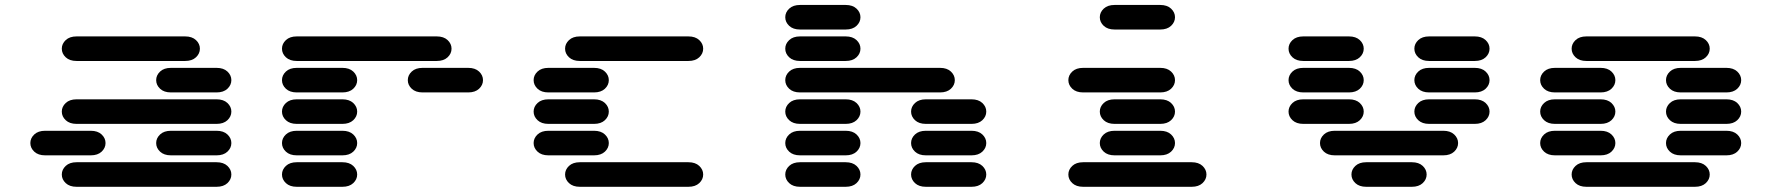

<svg xmlns="http://www.w3.org/2000/svg" viewBox="-20 -756 7040 763"><path d="M284.2 -13.7H840.8Q868.2 -13.7 883.8 -28.3Q899.4 -43 899.4 -62.5Q899.4 -82 883.8 -96.7Q868.2 -111.3 840.8 -111.3H284.2Q256.8 -111.3 241.2 -96.7Q225.6 -82 225.6 -62.5Q225.6 -43 241.2 -28.3Q256.8 -13.7 284.2 -13.7ZM159.2 -138.7H340.8Q368.2 -138.7 383.8 -153.3Q399.4 -168 399.4 -187.5Q399.4 -207 383.8 -221.7Q368.2 -236.3 340.8 -236.3H159.2Q131.8 -236.3 116.2 -221.7Q100.6 -207 100.6 -187.5Q100.6 -168 116.2 -153.3Q131.8 -138.7 159.2 -138.7ZM659.2 -138.7H840.8Q868.2 -138.7 883.8 -153.3Q899.4 -168 899.4 -187.5Q899.4 -207 883.8 -221.7Q868.2 -236.3 840.8 -236.3H659.2Q631.8 -236.3 616.2 -221.7Q600.6 -207 600.6 -187.5Q600.6 -168 616.2 -153.3Q631.8 -138.7 659.2 -138.7ZM284.2 -263.7H840.8Q868.2 -263.7 883.8 -278.3Q899.4 -293 899.4 -312.5Q899.4 -332 883.8 -346.7Q868.2 -361.3 840.8 -361.3H284.2Q256.8 -361.3 241.2 -346.7Q225.6 -332 225.6 -312.5Q225.6 -293 241.2 -278.3Q256.8 -263.7 284.2 -263.7ZM659.2 -388.7H840.8Q868.2 -388.7 883.8 -403.3Q899.4 -418 899.4 -437.5Q899.4 -457 883.8 -471.7Q868.2 -486.3 840.8 -486.3H659.2Q631.8 -486.3 616.2 -471.7Q600.6 -457 600.6 -437.5Q600.6 -418 616.2 -403.3Q631.8 -388.7 659.2 -388.7ZM284.2 -513.7H715.8Q743.2 -513.7 758.8 -528.3Q774.4 -543 774.4 -562.5Q774.4 -582 758.8 -596.7Q743.2 -611.3 715.8 -611.3H284.2Q256.8 -611.3 241.2 -596.7Q225.6 -582 225.6 -562.5Q225.6 -543 241.2 -528.3Q256.8 -513.7 284.2 -513.7Z M1159.2 -13.7H1340.8Q1368.2 -13.7 1383.8 -28.3Q1399.4 -43 1399.4 -62.5Q1399.4 -82 1383.8 -96.7Q1368.2 -111.3 1340.8 -111.3H1159.2Q1131.8 -111.3 1116.2 -96.7Q1100.6 -82 1100.6 -62.5Q1100.6 -43 1116.2 -28.3Q1131.8 -13.7 1159.2 -13.7ZM1159.2 -138.7H1340.8Q1368.2 -138.7 1383.8 -153.3Q1399.4 -168 1399.4 -187.5Q1399.4 -207 1383.8 -221.7Q1368.2 -236.3 1340.8 -236.3H1159.2Q1131.8 -236.3 1116.2 -221.7Q1100.6 -207 1100.6 -187.5Q1100.6 -168 1116.2 -153.3Q1131.8 -138.7 1159.2 -138.7ZM1159.2 -263.7H1340.8Q1368.2 -263.7 1383.8 -278.3Q1399.4 -293 1399.4 -312.5Q1399.4 -332 1383.8 -346.7Q1368.2 -361.3 1340.8 -361.3H1159.2Q1131.8 -361.3 1116.2 -346.7Q1100.6 -332 1100.6 -312.5Q1100.6 -293 1116.2 -278.3Q1131.8 -263.7 1159.2 -263.7ZM1159.2 -388.7H1340.8Q1368.2 -388.7 1383.8 -403.3Q1399.4 -418 1399.4 -437.5Q1399.4 -457 1383.8 -471.7Q1368.2 -486.3 1340.8 -486.3H1159.2Q1131.8 -486.3 1116.2 -471.7Q1100.6 -457 1100.6 -437.5Q1100.6 -418 1116.2 -403.3Q1131.8 -388.7 1159.2 -388.7ZM1659.2 -388.7H1840.8Q1868.2 -388.7 1883.8 -403.3Q1899.4 -418 1899.4 -437.5Q1899.4 -457 1883.8 -471.7Q1868.2 -486.3 1840.8 -486.3H1659.2Q1631.8 -486.3 1616.2 -471.7Q1600.6 -457 1600.6 -437.5Q1600.6 -418 1616.2 -403.3Q1631.8 -388.7 1659.2 -388.7ZM1159.2 -513.7H1715.8Q1743.2 -513.7 1758.8 -528.3Q1774.4 -543 1774.4 -562.5Q1774.4 -582 1758.8 -596.7Q1743.2 -611.3 1715.8 -611.3H1159.2Q1131.8 -611.3 1116.2 -596.7Q1100.6 -582 1100.6 -562.5Q1100.6 -543 1116.2 -528.3Q1131.8 -513.7 1159.2 -513.7Z M2284.2 -13.7H2715.8Q2743.2 -13.7 2758.8 -28.3Q2774.4 -43 2774.4 -62.5Q2774.4 -82 2758.8 -96.7Q2743.2 -111.3 2715.8 -111.3H2284.2Q2256.8 -111.3 2241.2 -96.7Q2225.6 -82 2225.6 -62.5Q2225.6 -43 2241.2 -28.3Q2256.8 -13.7 2284.2 -13.7ZM2159.2 -138.7H2340.8Q2368.2 -138.7 2383.8 -153.3Q2399.4 -168 2399.4 -187.5Q2399.4 -207 2383.8 -221.7Q2368.2 -236.3 2340.8 -236.3H2159.2Q2131.8 -236.3 2116.2 -221.7Q2100.6 -207 2100.6 -187.5Q2100.6 -168 2116.2 -153.3Q2131.8 -138.7 2159.2 -138.7ZM2159.2 -263.7H2340.8Q2368.2 -263.7 2383.8 -278.3Q2399.4 -293 2399.4 -312.5Q2399.4 -332 2383.8 -346.7Q2368.2 -361.3 2340.8 -361.3H2159.2Q2131.8 -361.3 2116.2 -346.7Q2100.6 -332 2100.6 -312.5Q2100.6 -293 2116.2 -278.3Q2131.8 -263.7 2159.2 -263.7ZM2159.2 -388.7H2340.8Q2368.2 -388.7 2383.8 -403.3Q2399.4 -418 2399.4 -437.5Q2399.4 -457 2383.8 -471.7Q2368.2 -486.3 2340.8 -486.3H2159.2Q2131.8 -486.3 2116.2 -471.7Q2100.6 -457 2100.6 -437.5Q2100.6 -418 2116.2 -403.3Q2131.8 -388.7 2159.2 -388.7ZM2284.2 -513.7H2715.8Q2743.2 -513.7 2758.8 -528.3Q2774.4 -543 2774.4 -562.5Q2774.4 -582 2758.8 -596.7Q2743.2 -611.3 2715.8 -611.3H2284.2Q2256.8 -611.3 2241.2 -596.7Q2225.6 -582 2225.6 -562.5Q2225.6 -543 2241.2 -528.3Q2256.8 -513.7 2284.2 -513.7Z M3159.2 -13.7H3340.8Q3368.2 -13.7 3383.8 -28.3Q3399.4 -43 3399.4 -62.5Q3399.4 -82 3383.8 -96.7Q3368.2 -111.3 3340.8 -111.3H3159.2Q3131.8 -111.3 3116.2 -96.7Q3100.6 -82 3100.6 -62.5Q3100.6 -43 3116.2 -28.3Q3131.8 -13.7 3159.2 -13.7ZM3659.2 -13.7H3840.8Q3868.2 -13.7 3883.8 -28.3Q3899.4 -43 3899.4 -62.5Q3899.4 -82 3883.8 -96.7Q3868.2 -111.3 3840.8 -111.3H3659.2Q3631.8 -111.3 3616.2 -96.7Q3600.6 -82 3600.6 -62.5Q3600.6 -43 3616.2 -28.3Q3631.8 -13.7 3659.2 -13.7ZM3159.2 -138.7H3340.8Q3368.2 -138.7 3383.8 -153.3Q3399.4 -168 3399.4 -187.5Q3399.4 -207 3383.8 -221.7Q3368.2 -236.3 3340.8 -236.3H3159.2Q3131.8 -236.3 3116.2 -221.7Q3100.6 -207 3100.6 -187.5Q3100.6 -168 3116.2 -153.3Q3131.8 -138.7 3159.2 -138.7ZM3659.2 -138.7H3840.8Q3868.2 -138.7 3883.8 -153.3Q3899.4 -168 3899.4 -187.5Q3899.4 -207 3883.8 -221.7Q3868.2 -236.3 3840.8 -236.3H3659.2Q3631.8 -236.3 3616.2 -221.7Q3600.6 -207 3600.6 -187.5Q3600.6 -168 3616.2 -153.3Q3631.8 -138.7 3659.2 -138.7ZM3159.2 -263.7H3340.8Q3368.2 -263.7 3383.8 -278.3Q3399.4 -293 3399.4 -312.5Q3399.4 -332 3383.8 -346.7Q3368.2 -361.3 3340.8 -361.3H3159.2Q3131.8 -361.3 3116.2 -346.7Q3100.6 -332 3100.6 -312.5Q3100.6 -293 3116.2 -278.3Q3131.8 -263.7 3159.2 -263.7ZM3659.2 -263.7H3840.8Q3868.2 -263.7 3883.8 -278.3Q3899.4 -293 3899.4 -312.5Q3899.4 -332 3883.8 -346.7Q3868.2 -361.3 3840.8 -361.3H3659.2Q3631.8 -361.3 3616.2 -346.7Q3600.6 -332 3600.6 -312.5Q3600.6 -293 3616.2 -278.3Q3631.8 -263.7 3659.2 -263.7ZM3159.2 -388.7H3715.8Q3743.2 -388.7 3758.8 -403.3Q3774.4 -418 3774.4 -437.5Q3774.4 -457 3758.8 -471.7Q3743.2 -486.3 3715.8 -486.3H3159.2Q3131.8 -486.3 3116.2 -471.7Q3100.6 -457 3100.6 -437.5Q3100.6 -418 3116.2 -403.3Q3131.8 -388.7 3159.2 -388.7ZM3159.2 -513.7H3340.8Q3368.2 -513.7 3383.8 -528.3Q3399.4 -543 3399.4 -562.5Q3399.4 -582 3383.8 -596.7Q3368.2 -611.3 3340.8 -611.3H3159.2Q3131.8 -611.3 3116.2 -596.7Q3100.6 -582 3100.6 -562.5Q3100.6 -543 3116.2 -528.3Q3131.8 -513.7 3159.2 -513.7ZM3159.2 -638.7H3340.8Q3368.2 -638.7 3383.8 -653.3Q3399.4 -668 3399.4 -687.5Q3399.4 -707 3383.8 -721.7Q3368.2 -736.3 3340.8 -736.3H3159.2Q3131.8 -736.3 3116.2 -721.7Q3100.6 -707 3100.6 -687.5Q3100.6 -668 3116.2 -653.3Q3131.8 -638.7 3159.2 -638.7Z M4284.2 -13.7H4715.8Q4743.2 -13.7 4758.8 -28.3Q4774.4 -43 4774.4 -62.5Q4774.4 -82 4758.8 -96.7Q4743.2 -111.3 4715.8 -111.3H4284.2Q4256.8 -111.3 4241.2 -96.7Q4225.6 -82 4225.6 -62.5Q4225.6 -43 4241.2 -28.3Q4256.8 -13.7 4284.2 -13.7ZM4409.2 -138.7H4590.8Q4618.2 -138.7 4633.8 -153.3Q4649.4 -168 4649.4 -187.5Q4649.4 -207 4633.8 -221.7Q4618.2 -236.3 4590.8 -236.3H4409.2Q4381.8 -236.3 4366.2 -221.7Q4350.6 -207 4350.6 -187.5Q4350.6 -168 4366.2 -153.3Q4381.8 -138.7 4409.2 -138.7ZM4409.2 -263.7H4590.8Q4618.2 -263.7 4633.8 -278.3Q4649.4 -293 4649.4 -312.5Q4649.4 -332 4633.8 -346.7Q4618.2 -361.3 4590.8 -361.3H4409.2Q4381.8 -361.3 4366.2 -346.7Q4350.6 -332 4350.6 -312.5Q4350.6 -293 4366.2 -278.3Q4381.8 -263.7 4409.2 -263.7ZM4284.2 -388.7H4590.8Q4618.2 -388.7 4633.8 -403.3Q4649.4 -418 4649.4 -437.5Q4649.4 -457 4633.8 -471.7Q4618.2 -486.3 4590.8 -486.3H4284.2Q4256.8 -486.3 4241.2 -471.7Q4225.6 -457 4225.6 -437.5Q4225.6 -418 4241.2 -403.3Q4256.8 -388.7 4284.2 -388.7ZM4409.2 -638.7H4590.8Q4618.2 -638.7 4633.8 -653.3Q4649.4 -668 4649.4 -687.5Q4649.4 -707 4633.8 -721.7Q4618.2 -736.3 4590.8 -736.3H4409.2Q4381.8 -736.3 4366.2 -721.7Q4350.6 -707 4350.6 -687.5Q4350.6 -668 4366.2 -653.3Q4381.8 -638.7 4409.2 -638.7Z M5409.2 -13.7H5590.8Q5618.2 -13.7 5633.8 -28.3Q5649.4 -43 5649.4 -62.5Q5649.4 -82 5633.8 -96.7Q5618.2 -111.3 5590.8 -111.3H5409.2Q5381.8 -111.3 5366.2 -96.7Q5350.6 -82 5350.6 -62.5Q5350.6 -43 5366.2 -28.3Q5381.8 -13.7 5409.2 -13.7ZM5284.2 -138.7H5715.8Q5743.2 -138.7 5758.8 -153.3Q5774.4 -168 5774.4 -187.5Q5774.4 -207 5758.8 -221.7Q5743.2 -236.3 5715.8 -236.3H5284.2Q5256.8 -236.3 5241.2 -221.7Q5225.6 -207 5225.6 -187.5Q5225.6 -168 5241.2 -153.3Q5256.8 -138.7 5284.2 -138.7ZM5159.2 -263.7H5340.8Q5368.2 -263.7 5383.8 -278.3Q5399.4 -293 5399.4 -312.5Q5399.4 -332 5383.8 -346.7Q5368.2 -361.3 5340.8 -361.3H5159.2Q5131.8 -361.3 5116.2 -346.7Q5100.6 -332 5100.6 -312.5Q5100.6 -293 5116.2 -278.3Q5131.8 -263.7 5159.2 -263.7ZM5659.2 -263.7H5840.8Q5868.2 -263.7 5883.8 -278.3Q5899.4 -293 5899.4 -312.5Q5899.4 -332 5883.8 -346.7Q5868.2 -361.3 5840.8 -361.3H5659.2Q5631.8 -361.3 5616.2 -346.7Q5600.6 -332 5600.6 -312.5Q5600.6 -293 5616.2 -278.3Q5631.8 -263.7 5659.2 -263.7ZM5159.2 -388.7H5340.8Q5368.2 -388.7 5383.8 -403.3Q5399.4 -418 5399.4 -437.5Q5399.4 -457 5383.8 -471.7Q5368.2 -486.3 5340.8 -486.3H5159.2Q5131.8 -486.3 5116.2 -471.7Q5100.6 -457 5100.6 -437.5Q5100.6 -418 5116.2 -403.3Q5131.8 -388.7 5159.2 -388.7ZM5659.2 -388.7H5840.8Q5868.2 -388.7 5883.8 -403.3Q5899.4 -418 5899.4 -437.5Q5899.4 -457 5883.8 -471.7Q5868.2 -486.3 5840.8 -486.3H5659.2Q5631.8 -486.3 5616.2 -471.7Q5600.6 -457 5600.6 -437.5Q5600.6 -418 5616.2 -403.3Q5631.8 -388.7 5659.2 -388.7ZM5159.2 -513.7H5340.8Q5368.2 -513.7 5383.8 -528.3Q5399.4 -543 5399.4 -562.5Q5399.4 -582 5383.8 -596.7Q5368.2 -611.3 5340.8 -611.3H5159.2Q5131.8 -611.3 5116.2 -596.7Q5100.6 -582 5100.6 -562.5Q5100.6 -543 5116.2 -528.3Q5131.8 -513.7 5159.2 -513.7ZM5659.2 -513.7H5840.8Q5868.2 -513.7 5883.8 -528.3Q5899.4 -543 5899.4 -562.5Q5899.4 -582 5883.8 -596.7Q5868.2 -611.3 5840.8 -611.3H5659.2Q5631.8 -611.3 5616.2 -596.7Q5600.6 -582 5600.6 -562.5Q5600.6 -543 5616.2 -528.3Q5631.8 -513.7 5659.2 -513.7Z M6284.2 -13.7H6715.8Q6743.2 -13.7 6758.8 -28.3Q6774.4 -43 6774.4 -62.5Q6774.4 -82 6758.8 -96.7Q6743.2 -111.3 6715.8 -111.3H6284.2Q6256.8 -111.3 6241.2 -96.7Q6225.6 -82 6225.6 -62.5Q6225.6 -43 6241.2 -28.3Q6256.8 -13.7 6284.2 -13.7ZM6159.2 -138.7H6340.8Q6368.2 -138.7 6383.8 -153.3Q6399.4 -168 6399.4 -187.5Q6399.4 -207 6383.8 -221.7Q6368.2 -236.3 6340.8 -236.3H6159.2Q6131.8 -236.3 6116.2 -221.7Q6100.6 -207 6100.6 -187.5Q6100.6 -168 6116.2 -153.3Q6131.8 -138.7 6159.2 -138.7ZM6659.2 -138.7H6840.8Q6868.2 -138.7 6883.8 -153.3Q6899.4 -168 6899.4 -187.5Q6899.4 -207 6883.8 -221.7Q6868.2 -236.3 6840.8 -236.3H6659.2Q6631.8 -236.3 6616.2 -221.7Q6600.6 -207 6600.6 -187.5Q6600.6 -168 6616.2 -153.3Q6631.8 -138.7 6659.2 -138.7ZM6159.2 -263.7H6340.8Q6368.2 -263.7 6383.8 -278.3Q6399.4 -293 6399.4 -312.5Q6399.4 -332 6383.8 -346.7Q6368.2 -361.3 6340.8 -361.3H6159.2Q6131.8 -361.3 6116.2 -346.7Q6100.6 -332 6100.6 -312.5Q6100.6 -293 6116.2 -278.3Q6131.8 -263.7 6159.2 -263.7ZM6659.2 -263.7H6840.8Q6868.2 -263.7 6883.8 -278.3Q6899.4 -293 6899.4 -312.5Q6899.4 -332 6883.8 -346.7Q6868.2 -361.3 6840.8 -361.3H6659.2Q6631.8 -361.3 6616.2 -346.7Q6600.6 -332 6600.6 -312.5Q6600.6 -293 6616.2 -278.3Q6631.8 -263.7 6659.2 -263.7ZM6159.2 -388.7H6340.8Q6368.2 -388.7 6383.8 -403.3Q6399.4 -418 6399.4 -437.5Q6399.4 -457 6383.8 -471.7Q6368.2 -486.3 6340.8 -486.3H6159.2Q6131.8 -486.3 6116.2 -471.7Q6100.6 -457 6100.6 -437.5Q6100.6 -418 6116.2 -403.3Q6131.8 -388.7 6159.2 -388.7ZM6659.2 -388.7H6840.8Q6868.2 -388.7 6883.8 -403.3Q6899.4 -418 6899.4 -437.5Q6899.4 -457 6883.8 -471.7Q6868.2 -486.3 6840.8 -486.3H6659.2Q6631.8 -486.3 6616.2 -471.7Q6600.6 -457 6600.6 -437.5Q6600.6 -418 6616.2 -403.3Q6631.8 -388.7 6659.2 -388.7ZM6284.2 -513.7H6715.8Q6743.2 -513.7 6758.8 -528.3Q6774.4 -543 6774.4 -562.5Q6774.4 -582 6758.8 -596.7Q6743.2 -611.3 6715.8 -611.3H6284.2Q6256.8 -611.3 6241.2 -596.7Q6225.6 -582 6225.6 -562.5Q6225.6 -543 6241.2 -528.3Q6256.8 -513.7 6284.2 -513.7Z"/></svg>

Font: Sixtyfour Convergence
Style: Regular
Weight: 400
Designer: Jens Kutilek
Foundry: Jens Kutilek
Version: Version 2.001